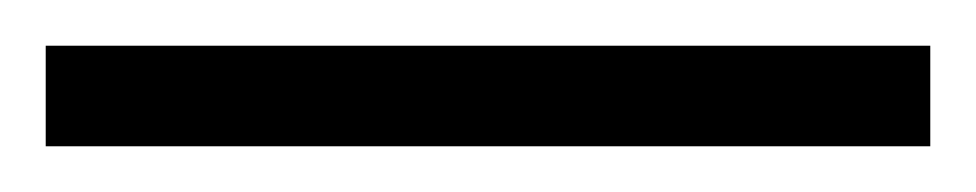

<svg xmlns="http://www.w3.org/2000/svg" viewBox="-22 19 427 84"><path d="M-2 83V39H385V83Z"/></svg>

Font: Noto Sans Tamil UI Condensed Light
Style: Regular
Weight: 300
Width: 3
Designer: Jelle Bosma - Monotype Design Team
Foundry: Monotype Imaging Inc.
Version: Version 2.004; ttfautohint (v1.8.4.7-5d5b)